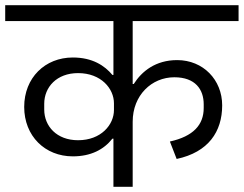

<svg xmlns="http://www.w3.org/2000/svg" viewBox="-40 -718 937 738"><path d="M396 0H470V-250C470 -352 543 -421 630 -421C711 -421 743 -374 743 -317V-303C743 -238 703 -194 613 -174L639 -107C761 -133 814 -212 814 -313C814 -411 741 -487 641 -487C558 -487 505 -444 474 -395H470V-637H877V-698H-20V-637H396V-430H392C362 -466 315 -497 240 -497C133 -497 53 -419 53 -307C53 -195 133 -117 240 -117C309 -117 359 -143 392 -185H396ZM260 -179C178 -179 130 -233 130 -297V-319C130 -383 178 -437 260 -437C349 -437 398 -377 398 -321V-295C398 -239 349 -179 260 -179Z"/></svg>

Font: IBM Plex Devanagari
Style: Regular
Weight: 400
Designer: Mike Abbink, Paul van der Laan, Pieter van Rosmalen, Erin McLaughlin
Foundry: Bold Monday
Version: Version 1.0